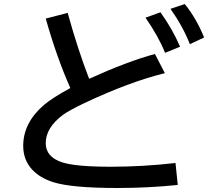

<svg xmlns="http://www.w3.org/2000/svg" viewBox="-20 -894 1040 953"><path d="M862.3 23.9Q717.8 39.1 563.5 39.1Q335.9 39.1 244.6 10.3Q178.2 -10.7 139.6 -52.2Q95.2 -100.6 95.2 -169.9Q95.2 -284.7 198.2 -373Q239.3 -408.2 329.1 -457Q261.7 -608.4 207 -801.8L315.9 -830.1Q365.7 -649.9 422.4 -502.9Q613.3 -589.4 749 -626L798.3 -530.8Q622.6 -487.8 397.9 -381.8Q324.2 -346.7 294.4 -325.2Q207 -261.2 207 -183.1Q207 -115.2 288.1 -88.4Q355.5 -66.4 529.3 -66.4Q689.9 -66.4 851.1 -85ZM799.3 -631.8Q767.6 -711.9 702.1 -806.2L776.4 -833Q834 -753.4 874 -662.1ZM922.4 -674.8Q887.7 -763.2 826.2 -850.1L897 -874Q953.1 -805.7 993.2 -708Z"/></svg>

Font: BIZ UDGothic
Style: Bold
Weight: 700
Monospace: yes
Designer: TypeBank Co., Ltd.
Foundry: Morisawa Inc.
Version: Version 1.05